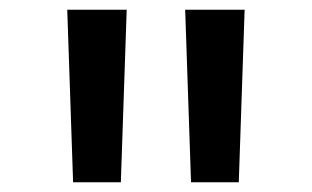

<svg xmlns="http://www.w3.org/2000/svg" viewBox="-20 -820 640 394"><path d="M372 -446 360 -800H482L470 -446ZM130 -446 118 -800H240L228 -446Z"/></svg>

Font: Victor Mono Thin
Style: Bold
Weight: 700
Monospace: yes
Version: Version 1.561;gftools[0.9.30]